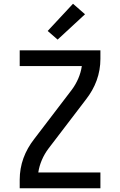

<svg xmlns="http://www.w3.org/2000/svg" viewBox="-20 -1003 640 1023"><path d="M85 0V-46Q85 -75 90 -104Q95 -133 105 -160.5Q115 -188 129.5 -213.5Q144 -239 162 -262L362 -524Q383 -552 397 -584.5Q411 -617 416 -651H85V-735H515V-689Q515 -660 510 -631Q505 -602 495 -574.5Q485 -547 470.5 -521.5Q456 -496 438 -473L238 -211Q217 -183 203 -150.5Q189 -118 184 -84H515V0ZM287 -792 234 -838 369 -983 433 -927Z"/></svg>

Font: Iosevka Fixed Curly Md Ex
Style: Regular
Weight: 500
Width: 7
Monospace: yes
Designer: Belleve Invis
Foundry: Belleve Invis
Version: Version 30.1.2